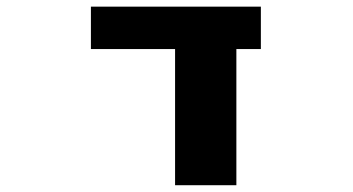

<svg xmlns="http://www.w3.org/2000/svg" viewBox="-20 -544 1040 566"><path d="M676.8 2H496.1V-399.4H248V-524.4H749V-399.4H676.8Z"/></svg>

Font: Gen Shin Gothic Monospace Heavy
Style: Bold
Weight: 800
Designer: [Source Han Sans]
Ryoko NISHIZUKA  (kana & ideographs); Paul D. Hunt (Latin, Greek & Cyrillic); Wenlong ZHANG  (bopomofo
Version: Version 1.002.20150607